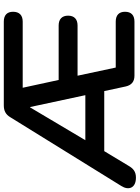

<svg xmlns="http://www.w3.org/2000/svg" viewBox="118 -866 753 1036"><g transform="rotate(-90 495.0 -348.5)"><path d="M54 8C86 8 103 -6 118 -32L197 -163H521L546 -47C553 -16 572 0 604 0H896C931 0 949 -18 949 -51C949 -83 931 -101 896 -101H648L604 -307H875C909 -307 928 -325 928 -358C928 -391 909 -409 875 -409H581L539 -603H896C931 -603 949 -622 949 -655C949 -687 931 -705 896 -705H444C415 -705 395 -695 380 -670L9 -71C-16 -32 -3 8 54 8ZM433 -563H435L499 -265H256Z"/></g></svg>

Font: SN Pro SemiBold
Style: Regular
Weight: 600
Designer: Tobias Whetton
Foundry: Supernotes
Version: Version 1.003;Glyphs 3.3 (3324)